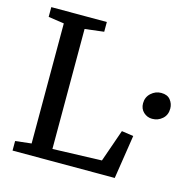

<svg xmlns="http://www.w3.org/2000/svg" viewBox="-108 -852 963 960"><g transform="rotate(15 373.5 -371.5)"><path d="M122.5 -59V-680.5L41 -692.5V-743H328.5V-692.5L230 -680.5V-59.5L484 -68L542.5 -235.5L603.5 -226.5L568.5 0H39.5V-49.5ZM672 -334Q646.5 -334 627.5 -351.5Q608.5 -369 608.5 -397.5Q608.5 -429.5 631.2 -450.2Q654 -471 683.5 -471Q716 -471 731.5 -451.2Q747 -431.5 747 -406.5Q747 -373.5 724.8 -353.8Q702.5 -334 672 -334Z"/></g></svg>

Font: Merriweather
Style: Regular
Weight: 400
Designer: Eben Sorkin
Foundry: Eben Sorkin
Version: Version 2.100; ttfautohint (v1.7.19-72a1) -l 8 -r 50 -G 200 